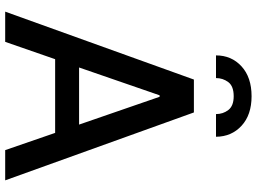

<svg xmlns="http://www.w3.org/2000/svg" viewBox="-145 -845 990 740"><g transform="rotate(90 350.0 -475.0)"><path d="M141.3 0H24.9L286.6 -727.3H413.4L675.1 0H558.6L492.2 -192.5H208.1ZM240.1 -284.8H460.2L353 -595.2H347.3ZM193.5 -812.5Q193.5 -872.2 235.8 -910.9Q278.1 -949.6 350.9 -949.6Q422.9 -949.6 464.8 -910.9Q506.7 -872.2 507.1 -812.5H419.7Q419.7 -839.8 403.8 -860.3Q387.8 -880.7 350.9 -880.7Q312.1 -880.7 296.5 -859.9Q280.9 -839.1 280.9 -812.5Z"/></g></svg>

Font: Inter UI Medium
Style: Regular
Weight: 500
Designer: Rasmus Andersson
Foundry: rsms
Version: 3.2;8d6f07862